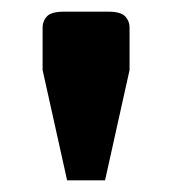

<svg xmlns="http://www.w3.org/2000/svg" viewBox="-20 -670 295 329"><path d="M95 -361 53 -550V-623Q53 -634 60.5 -642Q68 -650 90 -650H165Q187 -650 194.5 -642Q202 -634 202 -623V-550L160 -361Z"/></svg>

Font: Changa SemiBold
Style: Regular
Weight: 600
Designer: Eduardo Rodriguez Tunni
Foundry: Eduardo Rodriguez Tunni
Version: Version 3.002; ttfautohint (v1.8.2)